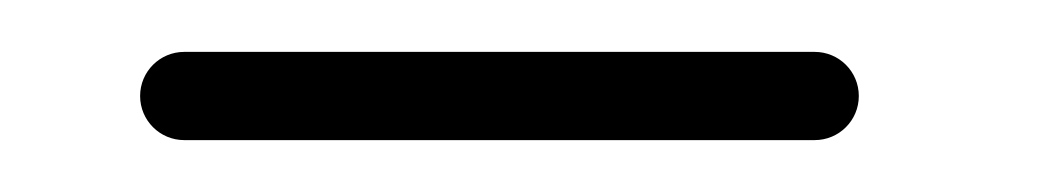

<svg xmlns="http://www.w3.org/2000/svg" viewBox="-20 -353 410 74"><path d="M294 -333H51C41.6 -333 34 -325.4 34 -316C34 -306.6 41.6 -299 51 -299H294C303.4 -299 311 -306.6 311 -316C311 -325.4 303.4 -333 294 -333Z"/></svg>

Font: LetsTrace
Style: basic
Weight: 500
Version: Version 002.000